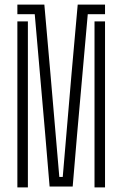

<svg xmlns="http://www.w3.org/2000/svg" viewBox="-20 -820 536 840"><path d="M197 -4 177.5 -236 132 -758H56V-800H174L201 -493.5L239.5 -46H254.5L293 -497.5L320 -800H439.5V-758H364L317.5 -234.5L298 -4ZM56 0V-726.5H102V0ZM393.5 0V-726.5H439.5V0Z"/></svg>

Font: Big Shoulders Stencil Display Light
Style: Regular
Weight: 300
Designer: Patric King
Foundry: XO Type Co
Version: Version 1.000